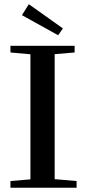

<svg xmlns="http://www.w3.org/2000/svg" viewBox="-20 -877 407 897"><path d="M251.5 -712.4 82.5 -806.2 114.7 -857.4 273.9 -744.1ZM28.8 0V-31.2L122.1 -39.1V-623.5L28.8 -631.8V-663.1H328.6V-631.8L235.4 -624V-40L337.9 -31.2V0Z"/></svg>

Font: Elstob 10pt Medium
Style: Regular
Weight: 500
Designer: Peter S. Baker
Version: Version 1.015